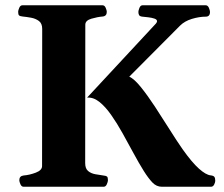

<svg xmlns="http://www.w3.org/2000/svg" viewBox="-20 -713 857 733"><path d="M70.3 0Q62 0 57.9 -9.8Q53.7 -19.5 53.7 -24.9Q53.7 -41 69.8 -43Q93.3 -44.9 116.9 -54Q140.6 -63 140.6 -79L141.1 -602.7Q141.1 -623.5 128.7 -632.8Q116.2 -642.1 99.1 -645.3Q82 -648.4 66.9 -649.9Q56.6 -650.9 53 -654.1Q49.3 -657.2 49.3 -668Q49.3 -673.3 53.5 -683.1Q57.6 -692.9 65.9 -692.9H371.1Q379.4 -692.9 383.5 -683.1Q387.7 -673.3 387.7 -668Q387.7 -651.4 371.6 -649.9Q352.1 -648.4 328.9 -641.6Q305.7 -634.8 305.7 -618.7L305.2 -90.3Q305.2 -69.3 316.4 -60.1Q327.6 -50.8 343.8 -47.9Q359.9 -44.9 374.5 -43Q384.8 -42 388.4 -39.1Q392.1 -36.1 392.1 -24.9Q392.1 -19.5 387.9 -9.8Q383.8 0 375.5 0ZM598.1 0Q577.1 0 561.5 -16.6Q545.9 -33.2 529.3 -59.6Q509.8 -90.8 489.3 -128.9Q468.8 -167 447.5 -205.1Q426.3 -243.2 404.3 -274.4Q382.3 -305.7 359.4 -324Q336.4 -342.3 312.5 -340.3L575.2 -623Q579.6 -628.4 579.6 -631.8Q579.6 -638.7 569.3 -642.1Q559.1 -645.5 545.9 -647Q532.7 -648.4 523.4 -649.4Q514.2 -650.4 511.2 -655Q508.3 -659.7 508.3 -667.5Q508.3 -672.9 512.3 -682.9Q516.4 -692.9 524.4 -692.9H765.1Q773.4 -692.9 777.6 -682.9Q781.7 -672.9 781.7 -667.5Q781.7 -649.4 765.6 -649.4Q740.7 -649.4 712.6 -640.9Q684.6 -632.3 667.5 -615.2L473.6 -420.4Q492.7 -411.6 518.1 -380.1Q543.5 -348.6 571.5 -305.9Q599.6 -263.2 627 -219.5Q654.3 -175.8 677.2 -143.1Q712.9 -92.8 739.5 -69.1Q766.1 -45.4 784.2 -43.5Q794.4 -42.5 798.1 -38.1Q801.8 -33.7 801.8 -22.5Q801.8 -17.1 797.6 -8.5Q793.5 0 785.2 0Z"/></svg>

Font: Gelasio
Style: Regular
Weight: 400
Designer: Eben Sorkin
Foundry: Eben Sorkin
Version: Version 1.008